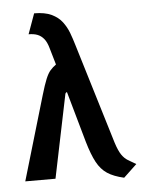

<svg xmlns="http://www.w3.org/2000/svg" viewBox="-52 -745 622 810"><g transform="rotate(-5 259.0 -340.0)"><path d="M414 -128 284 -556Q277 -580 267.5 -605.5Q258 -631 241.5 -653Q225 -675 196.5 -688.5Q168 -702 123 -702L92 -616Q114 -616 129.5 -610Q145 -604 156.5 -590Q168 -576 175 -551L196 -479Q182 -469 171.5 -457Q161 -445 151.5 -422Q142 -399 129 -355L24 1H152L225 -353Q226 -355 227.5 -356.5Q229 -358 230.5 -358.5Q232 -359 232 -359L293 -143Q309 -88 326.5 -55.5Q344 -23 370.5 -5.5Q397 12 441 22L497 -31Q478 -42 463 -51Q448 -60 436.5 -77Q425 -94 414 -128Z"/></g></svg>

Font: Advent Pro
Style: Regular
Weight: 400
Designer: VivaRado, Andreas Kalpakidis
Foundry: VivaRado, Andreas Kalpakidis
Version: Version 3.000